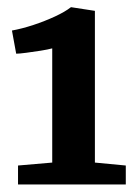

<svg xmlns="http://www.w3.org/2000/svg" viewBox="-20 -924 366 522"><path d="M122 -482V-792.5Q111 -789.5 90.8 -786.2Q70.5 -783 51.2 -780.5Q32 -778 24 -778L12.5 -841Q40 -846 71 -856.2Q102 -866.5 129.5 -879.2Q157 -892 173 -904.5L238 -894.5V-482L322 -474V-422.5H29V-474Z"/></svg>

Font: Merriweather ExtraBold
Style: Regular
Weight: 800
Version: Version 2.100